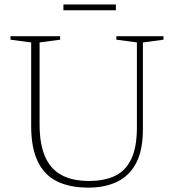

<svg xmlns="http://www.w3.org/2000/svg" viewBox="-20 -848 797 878"><path d="M606 -264.5V-654L512 -666.5V-682.5H727.5V-666.5L633.5 -654V-257Q633.5 -162 603 -103.2Q572.5 -44.5 516.5 -17.2Q460.5 10 384 10Q298 10 239.8 -19.2Q181.5 -48.5 152 -111Q122.5 -173.5 122.5 -272V-654L28 -666.5V-682.5H255V-666.5L161 -654V-279Q161 -191.5 185.2 -134Q209.5 -76.5 259.5 -48.5Q309.5 -20.5 387 -20.5Q458 -20.5 506.8 -44.2Q555.5 -68 580.8 -121.8Q606 -175.5 606 -264.5ZM270 -801V-827.5H510V-801Z"/></svg>

Font: Newsreader ExtraLight
Style: Regular
Weight: 250
Designer: Hugues Gentile
Foundry: Production Type
Version: Version 1.003